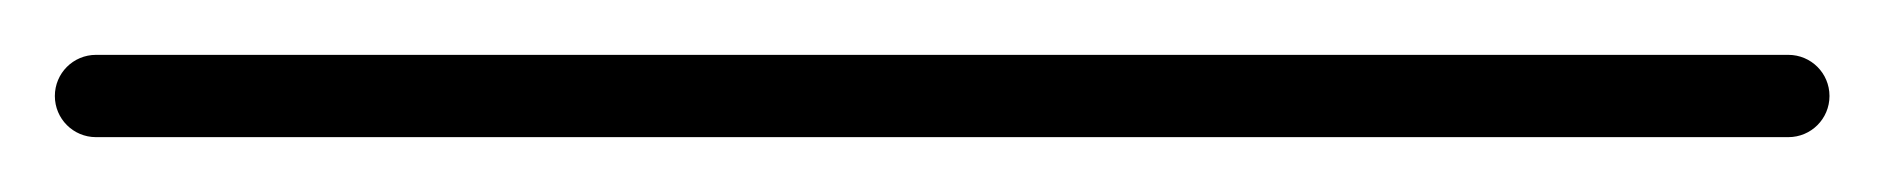

<svg xmlns="http://www.w3.org/2000/svg" viewBox="-35 -35 687 70"><path d="M0 -15C-8.3 -15 -15 -8.3 -15 0C-15 8.3 -8.3 15 0 15C205.7 15 411.3 15 617 15C625.3 15 632 8.3 632 0C632 -8.3 625.3 -15 617 -15C411.3 -15 205.7 -15 0 -15Z"/></svg>

Font: FRB American Cursive Just Baseline
Style: Italic
Weight: 400
Italic angle: -25°
Version: Version 2.0;Modular Font Editor K font №1